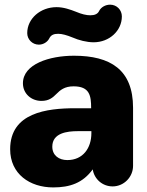

<svg xmlns="http://www.w3.org/2000/svg" viewBox="-20 -798 637 830"><path d="M147.9 -605C167 -605 185.1 -616.2 192.9 -631.8C200.7 -647.9 213.9 -651.9 231.9 -651.9C248 -651.9 269 -646 293 -636.2C320.8 -624 355 -615.2 384.8 -615.2C452.6 -615.2 506.8 -665 506.8 -727.1C506.8 -754.9 484.9 -777.8 456.1 -777.8C436 -777.8 417 -767.1 408.7 -751C402.8 -737.8 389.6 -731.9 370.6 -731.9C353 -731.9 333 -736.8 308.6 -747.1C283.7 -756.8 254.9 -767.1 224.6 -767.1C154.8 -767.1 97.7 -717.8 97.7 -654.8C97.7 -627.9 119.6 -605 147.9 -605ZM210 12.2C282.2 12.2 337.9 -6.8 380.9 -65.9C387.2 -23.9 422.9 7.8 466.8 7.8C516.1 7.8 555.2 -33.2 555.2 -81.1V-332C555.2 -497.1 457 -557.1 299.8 -557.1C193.8 -557.1 79.1 -521 79.1 -438C79.1 -393.1 115.2 -361.8 159.2 -361.8C191.9 -361.8 208 -376 224.1 -392.1C240.2 -408.2 258.8 -424.8 297.9 -424.8C368.2 -424.8 374 -383.8 374 -330.1H306.2C182.1 -330.1 23.9 -311 23.9 -152.8C23.9 -45.9 108.9 12.2 210 12.2ZM271 -106C234.9 -106 206.1 -126 206.1 -164.1C206.1 -223.1 270 -231 315.9 -231H375V-222.2C375 -158.2 338.9 -106 271 -106Z"/></svg>

Font: Jellee Bold
Style: Regular
Weight: 700
Designer: Alfredo Marco Pradil
Foundry: Hanken Design Co.
Version: Version 1.223;hotconv 1.0.109;makeotfexe 2.5.65596